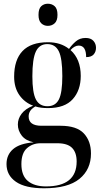

<svg xmlns="http://www.w3.org/2000/svg" viewBox="-20 -773 545 1032"><path d="M217 239Q116 239 65.5 204Q15 169 15 109Q15 59 50.5 28.5Q86 -2 161 -8Q118 -17 97 -44Q76 -71 76 -104Q76 -135 96 -161.5Q116 -188 158 -205Q112 -222 84 -262Q56 -302 56 -361Q56 -451 101 -498.5Q146 -546 238 -546Q306 -546 351 -510Q366 -532 387.5 -550.5Q409 -569 440 -569Q468 -569 482 -553.5Q496 -538 496 -516Q496 -495 483.5 -480.5Q471 -466 443 -466Q443 -528 403 -528Q381 -528 359 -504Q414 -455 414 -365Q414 -288 371 -240Q328 -192 238 -192Q220 -192 202.5 -194Q185 -196 170 -201Q150 -189 142 -176Q134 -163 134 -147Q134 -97 203 -97H305Q392 -97 430.5 -56Q469 -15 469 52Q469 138 407 188.5Q345 239 217 239ZM235 -202Q278 -202 296.5 -238.5Q315 -275 315 -364Q315 -459 296 -497.5Q277 -536 234 -536Q192 -536 173 -496.5Q154 -457 154 -363Q154 -275 173 -238.5Q192 -202 235 -202ZM227 229Q392 229 392 95Q392 47 367.5 22Q343 -3 288 -3H198Q155 -3 125 23.5Q95 50 95 109Q95 171 130 200Q165 229 227 229ZM237 -634Q216 -634 201.5 -648Q187 -662 187 -693Q187 -726 201.5 -739.5Q216 -753 237 -753Q259 -753 274 -739.5Q289 -726 289 -693Q289 -662 274 -648Q259 -634 237 -634Z"/></svg>

Font: Noto Serif Display SemiCondensed Medium
Style: Regular
Weight: 500
Width: 4
Designer: Monotype Design Team
Foundry: Monotype Imaging Inc.
Version: Version 2.009